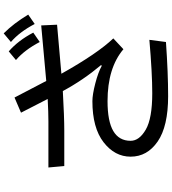

<svg xmlns="http://www.w3.org/2000/svg" viewBox="34 -930 931 1040"><g transform="rotate(-90 500.0 -409.5)"><path d="M941.4 -722.7 890.6 -687.5Q847.7 -769.5 793 -816.4L839.8 -855.5Q894.5 -800.8 941.4 -722.7ZM843.8 -695.3 793 -660.2Q750 -742.2 695.3 -789.1L742.2 -828.1Q800.8 -777.3 843.8 -695.3ZM886.7 -566.4 621.1 -543Q730.5 -347.7 812.5 -261.7L753.9 -207Q652.3 -293 472.7 -293Q363.3 -293 310.5 -261.7Q257.8 -230.5 257.8 -168Q257.8 -121.1 318.4 -85.9Q378.9 -50.8 515.6 -50.8Q625 -50.8 804.7 -66.4L793 23.4Q625 35.2 500 35.2Q335.9 35.2 253.9 -21.5Q171.9 -78.1 171.9 -168Q171.9 -253.9 250 -314.5Q328.1 -375 472.7 -375Q507.8 -375 568.4 -359.4Q628.9 -343.8 664.1 -324.2L668 -328.1Q585.9 -425.8 527.3 -535.2Q386.7 -527.3 312.5 -527.3H121.1L113.3 -613.3H363.3Q410.2 -613.3 484.4 -617.2L410.2 -761.7L492.2 -796.9L582 -625L882.8 -652.3Z"/></g></svg>

Font: WenQuanYi Micro Hei Mono
Style: Regular
Weight: 400
Foundry: Ascender Corporation
Version: Version 0.2.0-beta